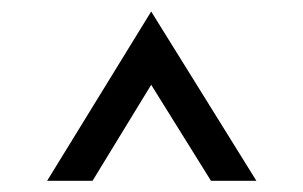

<svg xmlns="http://www.w3.org/2000/svg" viewBox="-20 -734 527 334"><path d="M426 -419.5H347L243 -586.5L141 -419.5H62L243 -714Z"/></svg>

Font: Acari Sans
Style: Regular
Weight: 400
Designer: Alfredo Marco Pradil and Stefan Peev (font) & Cristiano Sobral (main changes)
Foundry: Alfredo Marco Pradil and Stefan Peev (font) & Cristiano Sobral (main changes)
Version: Version 1.063; ttfautohint (v1.8.3)